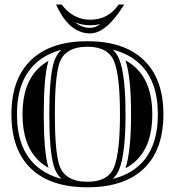

<svg xmlns="http://www.w3.org/2000/svg" viewBox="-20 -798 755 829"><path d="M211.4 -84Q192.9 -149.2 192.9 -304.7Q192.9 -460.2 211.4 -525.4Q221.4 -560.8 245.1 -583Q176.3 -564.9 131.3 -522Q53.2 -447.8 53.2 -304.7Q53.2 -161.1 130.6 -87.2Q175.8 -43.9 245.4 -25.9Q221.4 -48.3 211.4 -84ZM466.8 -583.7Q484.6 -566.9 494.4 -543.2Q522 -476.1 522 -304.7Q522 -133.3 494.4 -66.2Q484.6 -42.2 466.6 -25.4Q538.3 -43.2 584.5 -87.4Q661.6 -160.9 661.6 -304.7Q661.6 -447.8 583.5 -522Q537.6 -565.9 466.8 -583.7ZM188.2 -77.6 189.7 -73.2Q166 -86.4 147 -104.5Q77.1 -171.4 77.1 -304.7Q77.1 -437.5 147.7 -504.6Q166.3 -522.5 189.5 -535.4L188.2 -531.7Q168.9 -463.4 168.9 -304.7Q168.9 -146 188.2 -77.6ZM521.7 -71.5Q545.9 -145 545.9 -304.7Q545.9 -463.9 522 -537.4Q547.1 -523.7 567.1 -504.6Q637.7 -437.5 637.7 -304.7Q637.7 -171.1 568.1 -104.7Q547.6 -85.2 521.7 -71.5ZM357.4 10.7Q198.2 10.7 113.8 -70.1Q29.3 -150.9 29.3 -304.7Q29.3 -458 114.7 -539.3Q199.5 -620.1 357.4 -620.1Q515.1 -620.1 600.1 -539.3Q685.5 -458 685.5 -304.7Q685.5 -150.9 601.1 -70.1Q516.1 10.7 357.4 10.7ZM357.4 -13.2Q446.5 -13.2 472.2 -75.2Q498 -138.4 498 -304.7Q498 -471.4 472.2 -534.2Q446.5 -596.2 357.4 -596.2Q256.3 -596.2 234.4 -518.8Q216.8 -456.8 216.8 -304.7Q216.8 -152.6 234.4 -90.6Q256.3 -13.2 357.4 -13.2ZM222.2 -778.3H246.1Q296.1 -712.9 369.1 -712.9Q447.8 -712.9 492.2 -778.3H516.1Q439.5 -653.8 369.1 -653.8Q278.3 -653.8 222.2 -778.3ZM414.1 -694.1Q392.8 -689 369.1 -689Q334.5 -689 304.2 -701.7Q333.7 -677.7 369.1 -677.7Q390.4 -677.7 414.1 -694.1Z"/></svg>

Font: itsadzokeS01
Style: Regular
Weight: 600
Width: 6
Version: Version 0.46